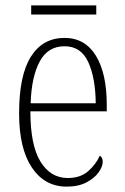

<svg xmlns="http://www.w3.org/2000/svg" viewBox="-20 -684 463 714"><path d="M228 10Q146 10 98.5 -61Q51 -132 51 -262Q51 -404 95 -473.5Q139 -543 220 -543Q296 -543 336.5 -477Q377 -411 377 -294V-270H93Q93 -144 130.5 -83Q168 -22 232 -22Q279 -22 308 -47.5Q337 -73 351 -105Q362 -99 362 -82Q362 -65 347 -43.5Q332 -22 302 -6Q272 10 228 10ZM336 -300Q335 -395 308 -453.5Q281 -512 220 -512Q158 -512 127.5 -455Q97 -398 94 -300ZM96 -630V-664H338V-630Z"/></svg>

Font: Noto Serif Myanmar Condensed ExtraLight
Style: Regular
Weight: 200
Width: 3
Designer: Ben Mitchell and the Monotype Design Team
Foundry: Monotype Imaging Inc.
Version: Version 2.106; ttfautohint (v1.8.4.7-5d5b)